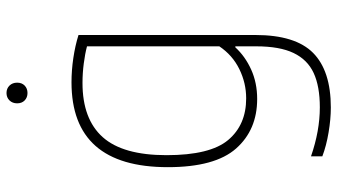

<svg xmlns="http://www.w3.org/2000/svg" viewBox="-238 -544 1013 576"><g transform="rotate(-90 268.0 -256.5)"><path d="M86.5 204.5V170.5Q163 197 233.5 197Q296.5 197 336.5 178.5Q376.5 160 396.5 118.2Q416.5 76.5 416.5 6V-56.5H413.5Q386.5 -27 346.8 -9Q307 9 258.5 9Q166 9 110 -54.2Q54 -117.5 54 -259Q54 -548 308.5 -548Q344.5 -548 381.5 -542.5Q418.5 -537 450.5 -527V3.5Q450.5 123.5 396.8 176.8Q343 230 233 230Q198 230 158 223.2Q118 216.5 86.5 204.5ZM416.5 -104.5V-501.5Q394 -507.5 365 -511.2Q336 -515 306.5 -515Q198.5 -515 144.2 -454.5Q90 -394 90 -263Q90 -132 135.5 -78Q181 -24 260.5 -24Q306.5 -24 348.2 -44.5Q390 -65 416.5 -104.5ZM245.5 -711Q245.5 -725 254.2 -734Q263 -743 276.5 -743Q290 -743 298.8 -734Q307.5 -725 307.5 -711Q307.5 -697 298.8 -688.5Q290 -680 276.5 -680Q263 -680 254.2 -688.5Q245.5 -697 245.5 -711Z"/></g></svg>

Font: Encode Sans Thin
Style: Regular
Weight: 250
Designer: Multiple Designers
Foundry: Impallari Type
Version: Version 2.000